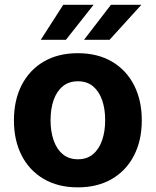

<svg xmlns="http://www.w3.org/2000/svg" viewBox="-20 -776 654 806"><path d="M306.6 10.5Q223.8 10.5 163.6 -24.8Q103.4 -60.1 70.9 -123.4Q38.5 -186.7 38.5 -270.7Q38.5 -355.3 70.9 -418.7Q103.4 -482.1 163.6 -517.4Q223.8 -552.7 306.6 -552.7Q389.6 -552.7 449.9 -517.4Q510.1 -482.1 542.6 -418.7Q575.2 -355.3 575.2 -270.7Q575.2 -186.7 542.6 -123.4Q510.1 -60.1 449.9 -24.8Q389.6 10.5 306.6 10.5ZM307.2 -107.4Q345.1 -107.4 370.4 -128.6Q395.7 -149.8 408.6 -187Q421.5 -224.1 421.5 -271.3Q421.5 -319.1 408.6 -356Q395.7 -392.8 370.4 -413.8Q345.1 -434.8 307.2 -434.8Q269.2 -434.8 243.6 -413.8Q218 -392.8 205.1 -356Q192.2 -319.1 192.2 -271.3Q192.2 -224.1 205.1 -187Q218 -149.8 243.6 -128.6Q269.2 -107.4 307.2 -107.4ZM332.8 -609 445.7 -755.9H573.4L440 -609ZM151.2 -609 245.5 -755.9H372.9L256.8 -609Z"/></svg>

Font: GitLab Sans
Style: Regular
Weight: 400
Designer: Rasmus Andersson
Foundry: Modifications by GitLab B.V., manufactured by rsms
Version: Version 4.000;git-c8fb6b7